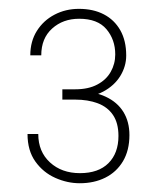

<svg xmlns="http://www.w3.org/2000/svg" viewBox="-20 -734 360 436"><path d="M121.6 -531.2H150.9Q180.7 -531.2 200.9 -542Q221.2 -552.7 231.4 -570.8Q241.7 -588.9 241.7 -610.4Q241.7 -644 221.7 -667.7Q201.7 -691.4 159.7 -691.4Q123 -691.4 98.4 -669.2Q73.7 -647 73.7 -608.4H48.8Q48.8 -640.1 63.7 -663.8Q78.6 -687.5 103.8 -700.7Q128.9 -713.9 159.2 -713.9Q191.9 -713.9 215.8 -701.4Q239.7 -689 253.2 -665.3Q266.6 -641.6 266.6 -607.9Q266.6 -583.5 253.2 -561.5Q239.7 -539.6 214.6 -526.1Q189.5 -512.7 154.8 -512.7H121.6ZM121.6 -507.8V-526.9H154.8Q193.4 -526.9 220 -514.4Q246.6 -502 260.3 -479.7Q273.9 -457.5 273.9 -427.2Q273.9 -392.6 259.3 -367.9Q244.6 -343.3 219.2 -330.6Q193.8 -317.9 161.1 -317.9Q132.8 -317.9 105.5 -330.1Q78.1 -342.3 60.3 -367.2Q42.5 -392.1 42.5 -429.7H66.9Q66.9 -389.6 93.5 -365.2Q120.1 -340.8 161.6 -340.8Q203.6 -340.8 226.3 -363.5Q249 -386.2 249 -425.3Q249 -454.6 236.6 -472.9Q224.1 -491.2 201.9 -499.5Q179.7 -507.8 150.9 -507.8Z"/></svg>

Font: Roboto Condensed Thin
Style: Regular
Weight: 250
Width: 3
Designer: Christian Robertson
Foundry: Google
Version: Version 3.009; 2024